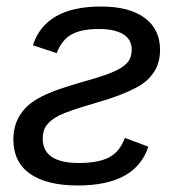

<svg xmlns="http://www.w3.org/2000/svg" viewBox="-20 -559 533 589"><path d="M283 -470Q229 -470 199 -453Q169 -436 154 -396L81 -420Q119 -539 290 -539Q377 -539 424 -504Q471 -469 471 -406Q471 -367 453 -339Q444 -325 431 -313Q418 -301 397.5 -290Q377 -279 347.5 -267.5Q318 -256 276 -244Q187 -218 162 -205Q136 -192 123.5 -175.5Q111 -159 111 -134Q111 -59 222 -59Q282 -59 315 -76.5Q348 -94 363 -136L435 -109Q396 10 219 10Q123 10 72 -26Q21 -62 21 -131Q21 -175 42 -207Q52 -223 67.5 -236.5Q83 -250 106 -262Q129 -274 160.5 -285Q192 -296 234 -308Q278 -320 307 -330.5Q336 -341 353 -352Q370 -363 377 -376Q384 -389 384 -407Q384 -438 358 -454Q332 -470 283 -470Z"/></svg>

Font: Libra Sans Modern
Style: Italic
Weight: 400
Italic angle: -12°
Foundry: Stefan Peev, Context Ltd
Version: Version 1.000